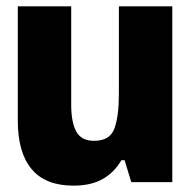

<svg xmlns="http://www.w3.org/2000/svg" viewBox="-20 -573 603 604"><path d="M211 11Q123 11 79.5 -41Q36 -93 36 -193V-553H204V-244Q204 -188 220 -159Q236 -130 276 -130Q326 -130 340 -169Q354 -208 354 -277V-553H522V0H393L372 -69H362Q339 -30 302.5 -9.5Q266 11 211 11Z"/></svg>

Font: Noto Sans Mono SemiCondensed Black
Style: Regular
Weight: 900
Width: 4
Designer: Monotype Design Team
Foundry: Monotype Imaging Inc.
Version: Version 2.014; ttfautohint (v1.8.4.7-5d5b)